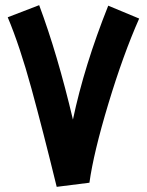

<svg xmlns="http://www.w3.org/2000/svg" viewBox="-20 -715 570 745"><path d="M520 -643Q458 -503 400.5 -312.5Q343 -122 327 -6L200 10Q147 -207 102 -371.5Q57 -536 10 -648L132 -695Q203 -505 263 -251Q307 -460 400 -693Z"/></svg>

Font: Noto Sans Arabic Cond
Style: Bold
Weight: 700
Width: 3
Designer: Nadine Chahine
Foundry: Monotype Imaging Inc.
Version: Version 1.001